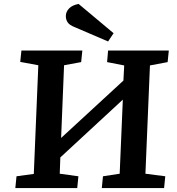

<svg xmlns="http://www.w3.org/2000/svg" viewBox="-20 -957 902 977"><path d="M605 -450 287 -156 284 -73 379 -60 373 0H58L64 -60L152 -72L175 -625L83 -642L89 -700H399L393 -641L306 -625L291 -255L608 -547L612 -624L525 -641L530 -700H839L833 -641L743 -624L720 -73L821 -60L815 0H498L504 -60L589 -73ZM558 -788 530 -746 360 -819Q334 -829 324.5 -843Q315 -857 315 -875Q315 -897 331.5 -914Q348 -931 380 -937Z"/></svg>

Font: Literata 7pt SemiBold
Style: Italic
Weight: 600
Italic angle: -2°
Designer: Latin by Veronika Burian and Jose Scaglione. Greek by Irene Vlachou. Cyrillic by Vera Evstafieva
Foundry: TypeTogether
Version: Version 3.002